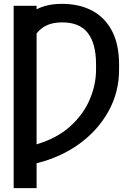

<svg xmlns="http://www.w3.org/2000/svg" viewBox="-20 -757 678 981"><path d="M167 -727.5V-709.5Q192.4 -722.7 224.6 -730Q256.8 -737.3 297.4 -737.3Q384.3 -737.3 449.7 -703.1Q515.1 -668.9 551.8 -599.9Q588.4 -530.8 588.4 -426.8V-401.4Q588.4 -286.6 534.9 -189.5Q481.4 -92.3 386.5 -22.9Q291.5 46.4 167 77.1V204.1H49.8V-727.5ZM167 -19.5Q270.5 -50.3 337.9 -110.8Q405.3 -171.4 438 -247.6Q470.7 -323.7 470.7 -401.4V-428.7Q470.7 -534.2 428.7 -588.4Q386.7 -642.6 298.8 -642.6Q251 -642.6 219 -627.7Q187 -612.8 167 -585.9Z"/></svg>

Font: Inter Display Medium
Style: Regular
Weight: 500
Designer: Rasmus Andersson
Foundry: rsms
Version: Version 4.001;git-9221beed3